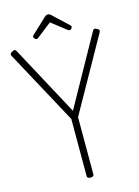

<svg xmlns="http://www.w3.org/2000/svg" viewBox="-228 -1797 1396 1929"><g transform="rotate(-15 470.5 -833.0)"><path d="M463 14Q428 14 428 -10V-605L11 -1375Q5 -1386 9.5 -1395Q14 -1404 31 -1413Q46 -1422 56 -1421Q66 -1420 74 -1406L465 -680L868 -1404Q877 -1419 886 -1420Q895 -1421 910 -1413Q928 -1404 932 -1395Q936 -1386 930 -1375L498 -605V-10Q498 14 463 14ZM300 -1471Q291 -1471 281 -1480.5Q271 -1490 271 -1499Q271 -1502 271.5 -1506Q272 -1510 277 -1515L436 -1664Q443 -1670 450 -1675Q457 -1680 471 -1680Q485 -1680 492 -1675Q499 -1670 505 -1664L666 -1513Q670 -1509 670.5 -1505.5Q671 -1502 671 -1499Q671 -1490 661.5 -1480.5Q652 -1471 643 -1471Q637 -1471 632.5 -1473.5Q628 -1476 622 -1481L471 -1598L321 -1481Q315 -1476 310 -1473.5Q305 -1471 300 -1471Z"/></g></svg>

Font: Playwrite BE WAL Light
Style: Regular
Weight: 300
Version: Version 1.002